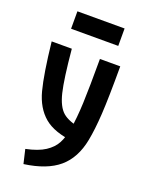

<svg xmlns="http://www.w3.org/2000/svg" viewBox="-152 -701 743 971"><g transform="rotate(20 219.0 -215.5)"><path d="M99.6 194.3 82 119.1Q147.5 105.5 184.1 81.5Q220.7 57.6 237.8 25.4Q254.9 -6.8 263.7 -54.7Q274.4 -117.2 277.8 -199.7Q281.2 -282.2 281.2 -437.5H390.6Q390.6 -267.6 385.3 -180.2Q379.9 -92.8 368.2 -33.2Q348.6 68.4 284.7 123Q220.7 177.7 99.6 194.3ZM312.5 -74.2 301.8 2Q192.4 -8.8 138.2 -54.7Q84 -100.6 62 -184.1Q40 -267.6 21.5 -437.5H129.9Q144.5 -279.3 161.1 -210.4Q177.7 -141.6 210 -113.8Q242.2 -85.9 312.5 -74.2ZM91.8 -625H345.7V-531.2H91.8Z"/></g></svg>

Font: Sudo Var
Style: Regular
Weight: 400
Monospace: yes
Designer: Jens Kutilek
Foundry: Jens Kutilek
Version: Version 0.065;FEAKit 1.0